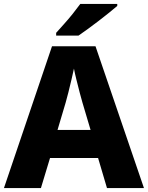

<svg xmlns="http://www.w3.org/2000/svg" viewBox="-20 -951 748 971"><path d="M521 0 476 -152H233L187 0H0L243 -717H463L708 0ZM397 -432Q392 -448 383.5 -481Q375 -514 366.5 -548Q358 -582 354 -604Q349 -581 341.5 -548.5Q334 -516 326 -484.5Q318 -453 312 -432L271 -294H438ZM573 -921Q557 -907 532 -887Q507 -867 478.5 -845Q450 -823 423 -803.5Q396 -784 377 -771H264V-785Q280 -803 303 -828.5Q326 -854 348 -881.5Q370 -909 386 -931H573Z"/></svg>

Font: Noto Sans Meetei Mayek ExtraBold
Style: Regular
Weight: 800
Designer: Monotype Design Team and Neelakash Kshetrimayum
Foundry: Monotype Imaging Inc.
Version: Version 2.002; ttfautohint (v1.8.4.7-5d5b)